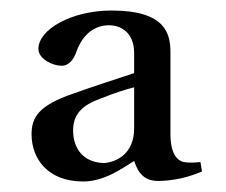

<svg xmlns="http://www.w3.org/2000/svg" viewBox="-20 -610 430 365"><path d="M40 -355C40 -307 72 -265 138 -265C180 -265 215 -292 235 -304C243 -280 255 -266 281 -266C295 -266 310 -268 324 -271C338 -274 352 -279 364 -284L361 -302C352 -301 339 -300 329 -302C317 -305 304 -317 304 -356V-510C304 -545 296 -590 192 -590C116 -590 53 -554 53 -517C53 -498 80 -485 97 -485C112 -485 121 -499 125 -511C139 -551 166 -562 187 -562C209 -562 235 -549 235 -509V-471C196 -458 158 -446 119 -432C55 -410 40 -388 40 -355ZM119 -362C119 -393 136 -410 172 -423C200 -434 219 -440 235 -444V-366C235 -317 201 -302 178 -300C138 -301 119 -328 119 -362Z"/></svg>

Font: Lingua Franca
Style: Regular
Weight: 400
Version: Version 1.19